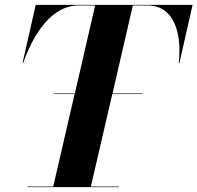

<svg xmlns="http://www.w3.org/2000/svg" viewBox="-20 -772 812 790"><path d="M93.5 -4.5V-2H468.5V-4.5H354L442 -385H566.5V-387.5H443L526.5 -749.5H587.5C694.5 -749.5 729.5 -639 715.5 -512H718L772.5 -752H127L72.5 -512H75C119 -638 195.5 -749.5 302.5 -749.5H371.5L288 -387.5H203V-385H287L199 -4.5Z"/></svg>

Font: Bodoni* 72pt
Style: Bold Italic
Weight: 700
Italic angle: -13°
Version: Version 2.3